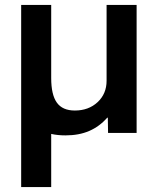

<svg xmlns="http://www.w3.org/2000/svg" viewBox="-20 -540 633 780"><path d="M66 -520H188V-223Q188 -155 211 -123Q234 -91 284 -91Q340 -91 376.5 -125Q413 -159 413 -212V-520H535V0H419L418 -62H416Q384 -26 342.5 -8Q301 10 246 10Q214 10 188 4V220H66Z"/></svg>

Font: Enso SemiBold
Style: Regular
Weight: 600
Designer: Coji Morishita
Foundry: UNDERFOREST DESIGN
Version: Version 1.000